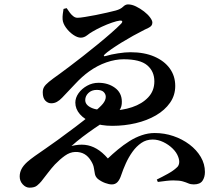

<svg xmlns="http://www.w3.org/2000/svg" viewBox="-20 -810 1040 890"><path d="M116.9 59.9Q99.5 59.9 85.4 44.6Q71.3 29.3 71.3 8.2Q71.3 -10 79.6 -26.3Q87.9 -42.5 106.5 -59.4Q120 -71.3 141.9 -87Q163.9 -102.7 191.4 -121.4Q218.9 -140.1 247.8 -161.3Q293.7 -194.9 331.2 -223.1Q368.7 -251.4 404.9 -281.1Q444 -312.9 457.2 -329.4Q470.3 -345.9 470.3 -361.1Q470.3 -373.7 460.6 -383.5Q450.8 -393.3 428.4 -393.3Q404.9 -393.3 390 -379.1Q375.1 -364.9 375.1 -346.1Q375.1 -323.7 403.2 -310.6Q431.2 -297.4 490.3 -297.4Q545.4 -297.4 592.1 -313.1Q638.8 -328.7 667.1 -358.9Q695.5 -389 695.5 -432.8Q695.5 -479.2 662.5 -507.3Q629.6 -535.3 552.9 -535.3Q515.1 -535.3 473.5 -521Q431.9 -506.7 392.5 -478.4Q360.2 -455.1 329.6 -422.1Q299 -389.1 267.9 -357Q255.9 -344.4 243.8 -337.8Q231.8 -331.2 217.6 -331.2Q201.9 -331.2 190 -343.6Q178.2 -356 178.2 -381.8Q178.2 -396.4 184.2 -406.6Q190.1 -416.9 206.8 -430.7Q223.5 -444.4 256.4 -467.6Q274.1 -480.5 302.6 -502Q331.2 -523.4 365 -550Q398.9 -576.7 432.6 -604.2Q466.4 -631.7 495.1 -656.9Q523.9 -682.2 542.2 -700.9Q548 -707.4 546.3 -711.4Q544.5 -715.4 535.7 -714.6Q522.2 -713 499.3 -705.2Q476.5 -697.4 452.1 -686.1Q427.7 -674.8 408.6 -663.3Q398.1 -657.6 383.9 -646.5Q369.8 -635.4 354.4 -635.4Q338.7 -635.4 319.3 -648.8Q300 -662.2 285.8 -681.9Q271.6 -701.6 270.2 -720.1Q269.4 -732.5 271.1 -745.5Q272.8 -758.5 274.5 -768.6L289 -772.3Q296.6 -760.5 304.5 -750.2Q312.5 -739.9 321 -733.8Q329.5 -727.6 339.5 -727.6Q350.7 -727.6 373.9 -731.4Q397 -735.3 423.9 -740.3Q450.8 -745.4 475.8 -751.4Q500.8 -757.3 516.7 -761.3Q539.2 -767.6 550.3 -778.6Q561.4 -789.6 573.3 -789.6Q591.1 -789.6 610.5 -780.1Q629.9 -770.6 647.6 -757Q665.2 -743.4 675.7 -729.1Q686.3 -714.9 686.3 -705.4Q686.3 -696.7 681.7 -690.9Q677 -685.2 668.8 -681.2Q660.6 -677.2 650 -672.2Q625.8 -660.1 597.3 -644.3Q568.9 -628.5 542.7 -612.4Q516.6 -596.3 496.1 -582Q475.5 -567.6 465.9 -558.5Q460.4 -553.2 461.7 -550.6Q463.1 -548 470.9 -550.5Q494.2 -557.8 527.2 -562.8Q560.2 -567.9 584.4 -567.9Q648.7 -567.9 695.2 -547.8Q741.7 -527.7 767 -492.7Q792.3 -457.7 792.3 -411.7Q792.3 -368 768.1 -333.6Q744 -299.2 702.8 -275.2Q661.6 -251.3 609.3 -239Q557.1 -226.7 500.6 -226.7Q448.8 -226.7 410.3 -241.3Q371.9 -256 350.5 -280.5Q329.2 -304.9 329.2 -334.4Q329.2 -356.8 344.1 -377.9Q359.1 -398.9 383.6 -412.5Q408.2 -426.2 436.6 -426.2Q480.6 -426.2 512.3 -403.4Q544.1 -380.6 544.8 -339.8Q545.5 -315.5 534.3 -299.8Q523.1 -284 507 -273.8Q490.9 -263.7 476.5 -254.6Q446.9 -235.5 418.5 -215.8Q390.1 -196.2 363.3 -176Q336.5 -155.9 311.3 -133.2Q345.4 -141.6 373.6 -138.6Q401.8 -135.6 428 -120.3Q454.3 -105 480 -75.4Q501.6 -96.2 526.9 -117.1Q552.1 -138 579.5 -155.4Q606.9 -172.9 636.9 -183.1Q666.8 -193.4 697.2 -193.4Q742.3 -193.4 783.6 -179.3Q824.9 -165.3 858.3 -140.2Q891.6 -115 910.8 -82.3Q929.9 -49.6 929.9 -12.6Q929.9 11.5 918.5 28.2Q907 44.8 878.2 44.8Q863.9 44.8 853.3 40.1Q842.7 35.4 827.4 30.9Q812.2 26.3 783.2 26.3Q770.2 26.3 752.5 28.2Q734.9 30 711.6 33.4L706.8 22.3Q730.8 10.6 757.7 -4.2Q784.5 -19 799.7 -33.8Q807.8 -40.2 810.2 -52.7Q812.6 -65.2 806.2 -82.6Q798.9 -103.2 780.2 -121.5Q761.5 -139.8 737 -151.5Q712.5 -163.2 687.7 -163.2Q658.2 -163.2 635.2 -147.4Q612.1 -131.5 594.2 -106.5Q576.3 -81.4 563.4 -52.9Q550.5 -24.4 542.4 0.2Q535.1 22.9 524.7 33.9Q514.4 44.9 498.3 44.9Q485.4 44.9 467.5 38.3Q449.7 31.8 433.9 19.7Q422.8 9.8 420.1 -2.8Q417.4 -15.4 415.3 -30.6Q413.3 -45.8 402.6 -63.2Q389.6 -85.4 371.2 -95.9Q352.8 -106.3 328.5 -105.6Q304.1 -104.8 280.9 -88.2Q257.7 -71.6 234.7 -47.8Q218.5 -30.2 202.8 -9.6Q187.1 10.9 171.4 30.9Q163.8 40.1 152 50Q140.3 59.9 116.9 59.9Z"/></svg>

Font: Noto Serif SC ExtraLight
Style: Regular
Weight: 200
Designer: Ryoko NISHIZUKA 西塚涼子 (kana & ideographs); Frank Grießhammer (Latin, Greek & Cyrillic); Wenlong ZHANG 张文龙 (bopomofo); San
Foundry: Adobe
Version: Version 2.002-H1;hotconv 1.1.0;makeotfexe 2.6.0